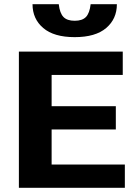

<svg xmlns="http://www.w3.org/2000/svg" viewBox="-20 -895 650 915"><path d="M70 0ZM70 -649H565V-538H226V-389H532V-278H226V-111H575V0H70ZM135 -875H260Q265 -832 282.5 -814Q300 -796 336 -796Q372 -796 389.5 -814Q407 -832 412 -875H537Q537 -805 486 -761.5Q435 -718 336 -718Q237 -718 186 -761.5Q135 -805 135 -875Z"/></svg>

Font: Play
Style: Bold
Weight: 700
Designer: Jonas Hecksher (Cyrillic expansion: Cyreal)
Foundry: Jonas Hecksher, Playtype, e-types AS
Version: Version 2.101; ttfautohint (v1.5.65-e2d9)